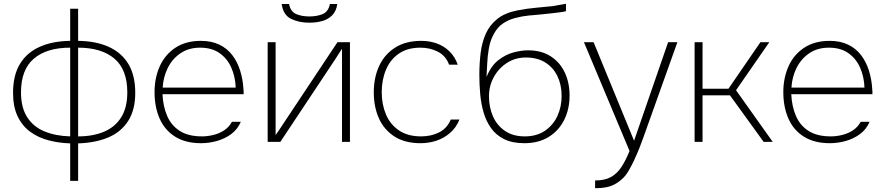

<svg xmlns="http://www.w3.org/2000/svg" viewBox="-20 -750 4686 1015"><path d="M351 206V8Q290 6 235.5 -8.5Q181 -23 139 -54Q97 -85 73 -135.5Q49 -186 49 -259Q49 -353 86 -413Q123 -473 191 -503Q259 -533 351 -534V-704H393V-534Q487 -533 554.5 -502.5Q622 -472 658.5 -412Q695 -352 695 -259Q695 -169 657.5 -110.5Q620 -52 552.5 -23.5Q485 5 393 8V206ZM351 -29V-498Q227 -498 159 -440Q91 -382 91 -262Q91 -181 124 -130Q157 -79 216 -55Q275 -31 351 -29ZM393 -29Q471 -29 529.5 -53.5Q588 -78 620.5 -129.5Q653 -181 653 -262Q653 -382 585 -440Q517 -498 393 -498Z M1043 7Q960 7 905 -28Q850 -63 823.5 -124Q797 -185 797 -263Q797 -338 824.5 -399.5Q852 -461 907 -497.5Q962 -534 1042 -534Q1098 -534 1139.5 -514Q1181 -494 1208 -458.5Q1235 -423 1249.5 -377Q1264 -331 1267 -279Q1268 -272 1268 -265.5Q1268 -259 1268 -252H839Q842 -187 864 -136.5Q886 -86 931 -57.5Q976 -29 1048 -29Q1077 -29 1108 -36.5Q1139 -44 1165 -61Q1191 -78 1206 -106H1253Q1236 -66 1202 -41Q1168 -16 1126 -4.5Q1084 7 1043 7ZM840 -287H1226Q1224 -344 1203 -392Q1182 -440 1141 -469Q1100 -498 1038 -498Q977 -498 933.5 -468Q890 -438 866.5 -390Q843 -342 840 -287Z M1395 0V-527H1437V-36Q1445 -47 1452.5 -58Q1460 -69 1467 -80L1764 -527H1830V0H1788V-492Q1779 -479 1770.5 -465.5Q1762 -452 1753 -438L1462 0ZM1615 -630Q1560 -630 1518.5 -650.5Q1477 -671 1469 -729H1508Q1516 -688 1546 -675.5Q1576 -663 1616 -663Q1655 -663 1685.5 -675.5Q1716 -688 1724 -729H1763Q1758 -691 1736 -669Q1714 -647 1682.5 -638.5Q1651 -630 1615 -630Z M2203 7Q2121 7 2066 -28Q2011 -63 1983.5 -123.5Q1956 -184 1956 -262Q1956 -340 1984.5 -401.5Q2013 -463 2069 -498.5Q2125 -534 2207 -534Q2252 -534 2290 -520Q2328 -506 2356.5 -478Q2385 -450 2400 -408H2354Q2337 -455 2295 -476.5Q2253 -498 2203 -498Q2134 -498 2088.5 -466.5Q2043 -435 2020.5 -381.5Q1998 -328 1998 -262Q1998 -199 2020 -146Q2042 -93 2088.5 -61Q2135 -29 2206 -29Q2259 -29 2301 -50Q2343 -71 2363 -118H2409Q2392 -76 2360 -48Q2328 -20 2288 -6.5Q2248 7 2203 7Z M2752 7Q2688 7 2645 -14.5Q2602 -36 2576 -72.5Q2550 -109 2536.5 -155.5Q2523 -202 2518.5 -253.5Q2514 -305 2514 -354Q2514 -415 2521 -471Q2528 -527 2548.5 -572.5Q2569 -618 2609 -650Q2649 -682 2715 -695Q2766 -705 2813 -709Q2860 -713 2905 -718Q2915 -720 2926 -722Q2937 -724 2949 -726Q2961 -728 2972 -730V-691Q2963 -688 2940.5 -685Q2918 -682 2890.5 -679Q2863 -676 2837.5 -673.5Q2812 -671 2794.5 -669.5Q2777 -668 2775 -668Q2737 -664 2702 -654.5Q2667 -645 2639 -626Q2611 -607 2592 -573Q2572 -538 2564.5 -495Q2557 -452 2555.5 -411.5Q2554 -371 2552 -343Q2576 -402 2614.5 -432Q2653 -462 2695 -473Q2737 -484 2771 -484Q2842 -484 2891 -452.5Q2940 -421 2965.5 -367Q2991 -313 2991 -245Q2991 -173 2962.5 -116Q2934 -59 2880.5 -26Q2827 7 2752 7ZM2754 -29Q2817 -29 2860.5 -58.5Q2904 -88 2926.5 -136.5Q2949 -185 2949 -243Q2949 -301 2927 -347Q2905 -393 2863 -419.5Q2821 -446 2760 -446Q2704 -446 2660 -417.5Q2616 -389 2590.5 -342.5Q2565 -296 2565 -241Q2565 -183 2586 -135Q2607 -87 2649.5 -58Q2692 -29 2754 -29Z M3126 245V204Q3177 204 3209.5 186Q3242 168 3265 133Q3288 98 3308 48L3067 -527H3118L3332 -6L3512 -527H3561L3380 -20Q3372 3 3360 33Q3348 63 3333.5 94.5Q3319 126 3303 153Q3287 180 3269 196Q3248 215 3227 225.5Q3206 236 3182 240.5Q3158 245 3126 245Z M3652 0V-527H3694V-281H3831L4000 -527H4047L3871 -273L4065 0H4017L3839 -246H3694V0Z M4367 7Q4284 7 4229 -28Q4174 -63 4147.5 -124Q4121 -185 4121 -263Q4121 -338 4148.5 -399.5Q4176 -461 4231 -497.5Q4286 -534 4366 -534Q4422 -534 4463.5 -514Q4505 -494 4532 -458.5Q4559 -423 4573.5 -377Q4588 -331 4591 -279Q4592 -272 4592 -265.5Q4592 -259 4592 -252H4163Q4166 -187 4188 -136.5Q4210 -86 4255 -57.5Q4300 -29 4372 -29Q4401 -29 4432 -36.5Q4463 -44 4489 -61Q4515 -78 4530 -106H4577Q4560 -66 4526 -41Q4492 -16 4450 -4.5Q4408 7 4367 7ZM4164 -287H4550Q4548 -344 4527 -392Q4506 -440 4465 -469Q4424 -498 4362 -498Q4301 -498 4257.5 -468Q4214 -438 4190.5 -390Q4167 -342 4164 -287Z"/></svg>

Font: Onest Thin
Style: Regular
Weight: 250
Designer: Dmitri Voloshin, Andrey Kudryavtsev
Foundry: Dmitri Voloshin, Andrey Kudryavtsev
Version: Version 1.000;gftools[0.9.33]